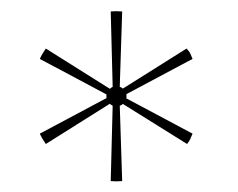

<svg xmlns="http://www.w3.org/2000/svg" viewBox="-20 -754 436 352"><path d="M187 -578 183 -733Q193 -734 204 -733L199 -578L204 -422Q193 -421 183 -422ZM190 -573 53 -646Q57 -655 64 -665L196 -582L333 -509Q331 -504 329 -499.5Q327 -495 323 -490ZM196 -573 64 -490Q57 -500 53 -509L190 -582L322 -665Q327 -660 329 -655.5Q331 -651 333 -646ZM193 -559Q186 -559 180.5 -564.5Q175 -570 175 -578Q175 -585 180.5 -590.5Q186 -596 193 -596Q201 -596 206.5 -590.5Q212 -585 212 -578Q212 -570 206.5 -564.5Q201 -559 193 -559Z"/></svg>

Font: Murecho Thin
Style: Regular
Weight: 100
Designer: Neil Summerour
Foundry: Positype
Version: Version 1.010